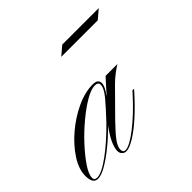

<svg xmlns="http://www.w3.org/2000/svg" viewBox="-156 -545 677 677"><g transform="rotate(-45 183.0 -206.0)"><path d="M-18 5Q-43 5 -43 -34Q-43 -67 -19.5 -103.5Q4 -140 41.5 -172Q79 -204 122 -224Q165 -244 204 -244Q230 -244 230 -224Q230 -208 210 -182H211L257 -233H316Q303 -225 288 -213.5Q273 -202 260 -189Q203 -132 170 -98Q137 -64 123.5 -45Q110 -26 110 -13Q110 2 122 2Q142 2 186.5 -32.5Q231 -67 279 -120L288 -130H296L289 -122Q257 -86 224.5 -56.5Q192 -27 164.5 -10Q137 7 121 7Q112 7 105.5 0.5Q99 -6 99 -16Q99 -48 140 -104Q112 -75 82 -50.5Q52 -26 25.5 -10.5Q-1 5 -18 5ZM-17 0Q5 0 49 -32Q93 -64 142 -114Q178 -152 200.5 -179Q223 -206 223 -223Q223 -236 206 -236Q187 -236 158 -219Q129 -202 96 -174.5Q63 -147 34.5 -116Q6 -85 -12.5 -57.5Q-31 -30 -31 -12Q-31 0 -17 0ZM194 -391 227 -419H409L376 -391Z"/></g></svg>

Font: Ballet 72pt
Style: Regular
Weight: 400
Designer: Maximiliano R. Sproviero
Foundry: Omnibus-Type
Version: Version 1.100; ttfautohint (v1.8.3)